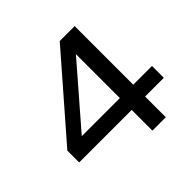

<svg xmlns="http://www.w3.org/2000/svg" viewBox="-164 -792 964 964"><g transform="rotate(-45 318.0 -310.5)"><path d="M95 -184 22 -218 384 -634H485ZM22 -134V-218H623V-134ZM395 -634H490V13H395Z"/></g></svg>

Font: BioRhyme ExtraBold
Style: Regular
Weight: 400
Version: Version 1.600;gftools[0.9.33]